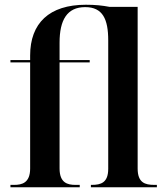

<svg xmlns="http://www.w3.org/2000/svg" viewBox="-20 -789 695 809"><path d="M24 0H316V-10H298C265 -10 231 -18 231 -79V-526H358V-536H231V-609C231 -704 262 -759 339 -759C413 -759 436 -708 436 -619V-78C436 -19 405 -10 367 -10H363V0H641V-10H630C591 -10 560 -19 560 -79V-760H442C410 -766 381 -769 342 -769C187 -769 107 -691 107 -555V-536H24V-526H107V-79C107 -18 72 -10 40 -10H24Z"/></svg>

Font: Noto Serif Display SemiCondensed SemiBold
Style: Regular
Weight: 600
Width: 4
Designer: Monotype Design Team
Foundry: Monotype Imaging Inc.
Version: Version 2.009